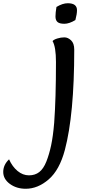

<svg xmlns="http://www.w3.org/2000/svg" viewBox="-221 -904 569 1187"><path d="M255 -841Q255 -817 245 -780Q207 -757 177 -757Q147 -757 134.5 -768Q122 -779 122 -802Q122 -825 128 -861Q166 -884 198 -884Q255 -884 255 -841ZM238 -597Q238 -196 180 23Q147 147 80 205Q13 263 -62 263Q-119 263 -160 233Q-201 203 -201 159Q-201 115 -165 81Q-145 126 -112.5 153Q-80 180 -42 180Q-4 180 22 159.5Q48 139 65.5 95Q83 51 95 -5Q107 -61 114 -145Q125 -294 125 -521Q125 -614 104 -650Q111 -659 133 -666Q155 -673 177 -673Q199 -673 218.5 -654.5Q238 -636 238 -597Z"/></svg>

Font: Paprika
Style: Regular
Weight: 400
Designer: Eduardo Rodriguez Tunni
Foundry: Eduardo Rodriguez Tunni
Version: Version 1.001